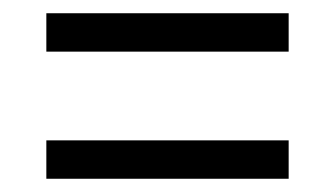

<svg xmlns="http://www.w3.org/2000/svg" viewBox="-20 -502 505 290"><path d="M50 -424V-482H416V-424ZM50 -232V-290H416V-232Z"/></svg>

Font: Noto Serif Condensed
Style: Regular
Weight: 400
Width: 3
Designer: Monotype Design Team
Foundry: Monotype Imaging Inc.
Version: Version 2.013; ttfautohint (v1.8.4.7-5d5b)